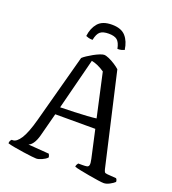

<svg xmlns="http://www.w3.org/2000/svg" viewBox="-159 -1025 1028 1145"><g transform="rotate(20 355.0 -452.5)"><path d="M202 0Q195 0 172 -2.5Q149 -5 118.5 -9.5Q88 -14 60 -19Q32 -24 16 -29Q16 -46 27 -55H34Q58 -55 83 -93.5Q108 -132 132 -221L249 -655Q257 -663 273.5 -674Q290 -685 309 -695.5Q328 -706 345.5 -713Q363 -720 372 -720Q384 -720 403.5 -711.5Q423 -703 443 -690Q463 -677 475 -666L609 -82Q612 -70 615.5 -64Q619 -58 634 -57L690 -53Q692 -50 694.5 -47Q697 -44 698 -32Q688 -22 667.5 -11Q647 0 630 0Q619 0 592 -4Q565 -8 533.5 -13.5Q502 -19 475.5 -24.5Q449 -30 438 -34Q438 -41 441.5 -48Q445 -55 448 -58H476Q493 -58 503 -60Q513 -62 515.5 -73Q518 -84 512 -111L473 -287H219L180 -138Q171 -105 157.5 -86Q144 -67 130 -63L263 -53Q264 -50 267 -44.5Q270 -39 270 -31Q257 -18 236.5 -9Q216 0 202 0ZM232 -336Q276 -337 320.5 -338.5Q365 -340 402 -342.5Q439 -345 459 -348L398 -624Q354 -654 315 -661ZM355 -905Q414 -905 442 -873.5Q470 -842 477 -789Q471 -786 460 -783Q449 -780 434 -780Q426 -820 408.5 -834Q391 -848 355 -848Q319 -848 301.5 -834Q284 -820 276 -780Q261 -780 250 -783Q239 -786 233 -789Q239 -840 267 -872.5Q295 -905 355 -905Z"/></g></svg>

Font: Texturina Light
Style: Regular
Weight: 300
Designer: Guillermo Torres Carreño
Foundry: Omnibus-Type
Version: Version 1.002; ttfautohint (v1.8.3)